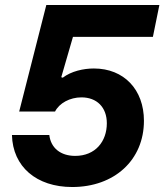

<svg xmlns="http://www.w3.org/2000/svg" viewBox="-20 -741 660 771"><path d="M270 10C439 10 558 -98 558 -256C558 -381 478 -466 357 -466C315 -466 266 -455 232 -429L226 -431L273 -593H594L620 -721H166L57 -293H201C218 -327 261 -350 307 -350C369 -350 409 -310 409 -246C409 -173 363 -115 282 -115C223 -115 184 -147 178 -199H28C31 -72 126 10 270 10Z"/></svg>

Font: Mona Sans
Style: Bold Italic
Weight: 700
Italic angle: -11.7°
Designer: Deni Anggara
Foundry: GitHub
Version: Version 2.000;Glyphs 3.2.3 (3260)